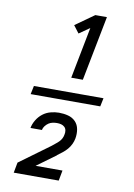

<svg xmlns="http://www.w3.org/2000/svg" viewBox="-101 -864 753 1076"><g transform="rotate(10 275.0 -325.5)"><path d="M72 -301 82 -349H478L468 -301ZM280 -431 337 -724 277 -682 245 -724 352 -800H418L346 -431ZM55 149 66 90 238 -36Q247 -44 257 -51.5Q267 -59 276 -68Q285 -77 290.5 -87.5Q296 -98 298 -110Q301 -122 299 -134Q297 -146 289 -153.5Q281 -161 270 -164Q259 -167 246 -167Q234 -167 221.5 -164.5Q209 -162 198.5 -155Q188 -148 179.5 -137Q171 -126 169 -114H104Q108 -137 121.5 -159.5Q135 -182 155 -197.5Q175 -213 199.5 -219.5Q224 -226 247 -226Q274 -226 299 -219.5Q324 -213 341 -195.5Q358 -178 362.5 -152Q367 -126 362 -99Q359 -83 351.5 -67Q344 -51 332 -37Q320 -23 306 -12Q292 -1 277 10V11L169 90H322L311 149Z"/></g></svg>

Font: Lode
Style: Italic
Weight: 400
Italic angle: -11°
Monospace: yes
Designer: Belleve Invis
Foundry: Belleve Invis
Version: Version 29.2.0; ttfautohint (v1.8.3)